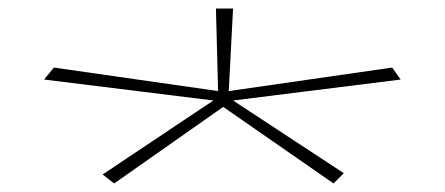

<svg xmlns="http://www.w3.org/2000/svg" viewBox="-20 -556 1040 449"><path d="M247 -127 220 -148 479 -321 83 -370 106 -398 490 -343 485 -536H525L515 -343L897 -398L917 -370L525 -321L784 -151L760 -127L502 -306Z"/></svg>

Font: Inconsolata UltraExpanded ExtraLight
Style: Regular
Weight: 200
Width: 9
Monospace: yes
Designer: Raph Levien, Cyreal, Brenton Simpson
Foundry: Raph Levien, Cyreal, Google
Version: Version 3.001; ttfautohint (v1.8.2.53-6de2)